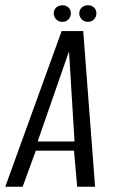

<svg xmlns="http://www.w3.org/2000/svg" viewBox="-43 -709 433 729"><path d="M-23 0 191 -591H273L318 0H250L238 -137H93L43 0ZM100 -172H240L219 -514ZM194 -626Q180 -626 170.5 -635.5Q161 -645 161 -658Q161 -672 170.5 -680.5Q180 -689 194 -689Q208 -689 217 -680.5Q226 -672 226 -658Q226 -645 217 -635.5Q208 -626 194 -626ZM291 -626Q277 -626 267.5 -635.5Q258 -645 258 -658Q258 -672 267.5 -680.5Q277 -689 291 -689Q305 -689 314 -680.5Q323 -672 323 -658Q323 -645 314 -635.5Q305 -626 291 -626Z"/></svg>

Font: Alumni Sans
Style: Italic
Weight: 400
Italic angle: -8°
Version: Version 1.016